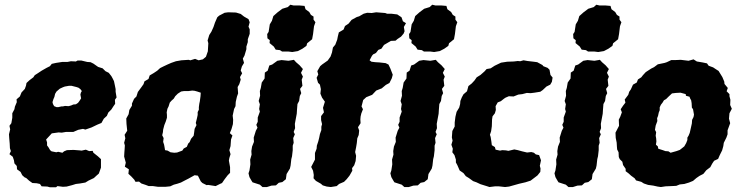

<svg xmlns="http://www.w3.org/2000/svg" viewBox="-20 -771 3132 812"><path d="M191 21 180 18 156 17 149 7 135 4 117 3 103 -7 91 -18 84 -21 74 -30 67 -44 52 -55 51 -69 41 -80 39 -93 34 -108 20 -119 26 -132 22 -144 21 -164 19 -187 18 -203 23 -224 20 -239 28 -250 32 -273V-292L41 -309L43 -320L51 -339L50 -351L64 -363L71 -380L85 -395L90 -409L92 -420L105 -432L121 -444L127 -453L141 -462L156 -472L177 -484L191 -491L199 -501L217 -505L243 -509H265L280 -512L301 -511L308 -515H324L349 -509L363 -508L375 -502L385 -495L395 -488L414 -482L426 -470L440 -463L451 -449L456 -440L462 -428L466 -409L469 -394V-383L473 -359L466 -349L467 -332L460 -322L451 -308L438 -295L432 -281L419 -269L409 -251L392 -244L367 -232L341 -223L331 -226L311 -222L290 -213H275H259L241 -210L228 -211L199 -207L188 -195L175 -181L179 -169V-156L185 -148L192 -136L198 -131L218 -127L226 -129L244 -125L251 -131L263 -136L291 -137L317 -135L325 -134L343 -138L357 -132L372 -133L375 -125L394 -110L407 -98V-84V-62L398 -37L390 -30L377 -18L354 -7L341 1L318 5L301 7L285 12L262 18L246 19L223 16L217 21ZM219 -318H227L240 -321H246L255 -323L270 -322L281 -325L290 -329L301 -330L310 -336L316 -344L323 -355L320 -371L322 -379L326 -386L320 -394L312 -400L303 -403L295 -405L283 -408H271L254 -405L246 -402L233 -396L226 -390L219 -384L213 -374L210 -361L206 -352L202 -339L204 -331L209 -322Z M627 16H609L596 11L578 5L568 -3L553 -2L548 -11L535 -25L523 -36L525 -55L508 -66L512 -83L505 -109L506 -127L507 -139L508 -156L505 -167L510 -186L507 -201L518 -218L515 -247L514 -270L524 -288L527 -306L538 -324V-333L547 -353L557 -363L563 -382L577 -401L587 -415L591 -427L608 -437L613 -452L630 -462L645 -472L657 -483L671 -490L688 -498L704 -505L724 -512L747 -516L778 -518L785 -516L805 -522L820 -516L838 -520L851 -531L859 -554L860 -571L861 -588L858 -600L865 -623L874 -637L883 -657L889 -675L899 -698L907 -705L930 -717L945 -719L978 -718L998 -712L1012 -701L1031 -690L1036 -677L1031 -658L1036 -647V-628L1028 -605V-593L1022 -574V-563L1014 -536L1007 -523L1012 -505L1003 -490L998 -473L1004 -461L995 -445L998 -434L992 -415L985 -403L987 -376L982 -362L977 -340L976 -322L970 -310L964 -282L966 -264L965 -246L959 -225L952 -208L963 -198L957 -181L955 -153L950 -136L955 -119L950 -103L948 -92L953 -64V-40L943 -30L930 -13L919 3L910 7L892 16L860 11L854 12L836 3L829 -4L817 -28L803 -30L776 -15L766 -10L745 1L730 6L715 10L700 17L680 19H648ZM717 -125 729 -126 751 -134 757 -143 770 -150 776 -164 782 -170 788 -184 799 -197 801 -210 803 -226 811 -242 808 -251 813 -271 816 -285V-297L821 -307V-318L823 -333L825 -342L828 -364L829 -379L814 -384L803 -387L793 -388L778 -386H759L746 -384L732 -375L721 -364L715 -354L705 -345L698 -337L693 -321L688 -311L685 -296L686 -285V-273L681 -257L675 -242L670 -223L669 -212L666 -199L672 -187L670 -171L674 -159L676 -148L678 -136L689 -134L701 -127Z M1173 -553 1164 -559 1146 -561 1138 -574 1120 -589 1121 -601 1111 -609 1110 -627 1116 -636 1121 -668 1130 -683 1136 -703 1154 -719 1174 -734 1197 -741 1208 -751 1221 -748H1245L1268 -746L1272 -732L1288 -720L1295 -708L1306 -701V-688L1314 -677L1308 -660L1304 -627L1300 -605L1279 -588L1276 -577L1259 -565L1240 -555L1216 -551L1200 -553ZM1109 20H1090L1079 10L1048 0L1043 -8L1035 -22L1031 -38L1035 -50L1039 -76L1038 -96L1044 -117L1043 -132L1046 -151L1054 -171L1053 -189L1062 -218L1069 -231L1064 -243L1070 -256V-274L1079 -299L1076 -310L1079 -330L1074 -344L1080 -366L1079 -386L1083 -399L1087 -422L1099 -439L1100 -464L1112 -472L1119 -494L1131 -498L1153 -514L1171 -517L1200 -514L1223 -518L1232 -508L1247 -495L1261 -479L1253 -463L1261 -447L1256 -434L1259 -408L1249 -395L1254 -377L1248 -365L1245 -344L1238 -331L1236 -306L1235 -290L1232 -274L1229 -258L1227 -247L1228 -229L1222 -213L1227 -203L1220 -187L1222 -167L1218 -155V-136L1215 -110L1212 -98L1209 -71L1206 -58L1192 -35L1189 -13L1174 -1L1159 2L1147 13L1128 14Z M1379 20 1362 18 1345 13 1337 6 1316 -6 1306 -17 1307 -31 1304 -49 1296 -65 1312 -96V-109V-124L1319 -142L1320 -155L1326 -173L1330 -189L1333 -204L1339 -221V-235L1342 -246L1338 -263V-280L1350 -296L1346 -315L1354 -341L1342 -358L1335 -375L1337 -394L1333 -413L1325 -421L1319 -442L1326 -456L1322 -470L1334 -491L1342 -498L1366 -515L1378 -532L1384 -549L1388 -570L1398 -582L1406 -603L1409 -618L1413 -634L1433 -646L1439 -661L1454 -671L1467 -687L1489 -699L1499 -702L1518 -713L1533 -717L1552 -716L1571 -719L1609 -716L1617 -713H1635L1660 -710L1678 -698L1684 -681L1697 -673L1688 -657L1691 -639L1687 -629L1676 -616L1661 -606L1653 -599L1633 -598L1616 -588L1604 -581L1593 -565L1580 -560L1570 -547L1558 -541L1553 -535L1543 -516L1551 -510L1567 -508L1584 -507L1611 -504L1623 -498L1631 -481L1641 -455L1637 -440L1627 -420L1612 -412L1594 -397L1591 -396L1571 -388L1554 -370L1529 -360L1516 -348L1509 -321L1515 -309L1508 -291L1505 -278L1504 -266L1505 -250L1494 -233L1499 -219L1497 -200L1491 -186L1489 -166L1486 -148L1482 -128L1486 -112L1484 -90L1478 -72L1469 -60L1470 -49L1458 -28L1446 -13L1435 -2L1414 7L1404 16Z M1773 -553 1764 -559 1746 -561 1738 -574 1720 -589 1721 -601 1711 -609 1710 -627 1716 -636 1721 -668 1730 -683 1736 -703 1754 -719 1774 -734 1797 -741 1808 -751 1821 -748H1845L1868 -746L1872 -732L1888 -720L1895 -708L1906 -701V-688L1914 -677L1908 -660L1904 -627L1900 -605L1879 -588L1876 -577L1859 -565L1840 -555L1816 -551L1800 -553ZM1709 20H1690L1679 10L1648 0L1643 -8L1635 -22L1631 -38L1635 -50L1639 -76L1638 -96L1644 -117L1643 -132L1646 -151L1654 -171L1653 -189L1662 -218L1669 -231L1664 -243L1670 -256V-274L1679 -299L1676 -310L1679 -330L1674 -344L1680 -366L1679 -386L1683 -399L1687 -422L1699 -439L1700 -464L1712 -472L1719 -494L1731 -498L1753 -514L1771 -517L1800 -514L1823 -518L1832 -508L1847 -495L1861 -479L1853 -463L1861 -447L1856 -434L1859 -408L1849 -395L1854 -377L1848 -365L1845 -344L1838 -331L1836 -306L1835 -290L1832 -274L1829 -258L1827 -247L1828 -229L1822 -213L1827 -203L1820 -187L1822 -167L1818 -155V-136L1815 -110L1812 -98L1809 -71L1806 -58L1792 -35L1789 -13L1774 -1L1759 2L1747 13L1728 14Z M2050 20 2041 17 2012 8 1995 0 1981 -5 1963 -18 1950 -26 1940 -39 1924 -50 1914 -73 1908 -84V-96L1902 -115L1893 -127L1895 -142L1889 -159L1894 -176L1891 -190L1893 -217L1903 -236V-253L1906 -277L1911 -298L1922 -316L1926 -331L1927 -344L1933 -359L1940 -372L1955 -385L1961 -407L1975 -418L1987 -431L1996 -444L2012 -454L2029 -469L2038 -479L2055 -482L2072 -493L2099 -506L2125 -510L2153 -511L2170 -513L2180 -512L2194 -516L2211 -513L2237 -510L2252 -508L2274 -496L2278 -491L2296 -484L2304 -476L2308 -454L2317 -443L2314 -425L2307 -413L2291 -405L2275 -390L2265 -383L2240 -379L2224 -377L2208 -378L2189 -373L2172 -371L2152 -363L2132 -364L2118 -358L2112 -354L2098 -343L2085 -338L2076 -322L2077 -306L2073 -292L2063 -279L2061 -266L2060 -237L2057 -216L2052 -201L2055 -192L2058 -173L2060 -157L2073 -149L2076 -138L2095 -134L2104 -136L2120 -135L2130 -133L2155 -139L2170 -136L2188 -131L2209 -126L2227 -128L2238 -125L2246 -118L2260 -115L2268 -93L2263 -70L2266 -58L2265 -44L2253 -29L2224 -7L2202 0L2176 6L2151 13L2133 18L2116 20L2089 17H2074Z M2467 -553 2458 -559 2440 -561 2432 -574 2414 -589 2415 -601 2405 -609 2404 -627 2410 -636 2415 -668 2424 -683 2430 -703 2448 -719 2468 -734 2491 -741 2502 -751 2515 -748H2539L2562 -746L2566 -732L2582 -720L2589 -708L2600 -701V-688L2608 -677L2602 -660L2598 -627L2594 -605L2573 -588L2570 -577L2553 -565L2534 -555L2510 -551L2494 -553ZM2403 20H2384L2373 10L2342 0L2337 -8L2329 -22L2325 -38L2329 -50L2333 -76L2332 -96L2338 -117L2337 -132L2340 -151L2348 -171L2347 -189L2356 -218L2363 -231L2358 -243L2364 -256V-274L2373 -299L2370 -310L2373 -330L2368 -344L2374 -366L2373 -386L2377 -399L2381 -422L2393 -439L2394 -464L2406 -472L2413 -494L2425 -498L2447 -514L2465 -517L2494 -514L2517 -518L2526 -508L2541 -495L2555 -479L2547 -463L2555 -447L2550 -434L2553 -408L2543 -395L2548 -377L2542 -365L2539 -344L2532 -331L2530 -306L2529 -290L2526 -274L2523 -258L2521 -247L2522 -229L2516 -213L2521 -203L2514 -187L2516 -167L2512 -155V-136L2509 -110L2506 -98L2503 -71L2500 -58L2486 -35L2483 -13L2468 -1L2453 2L2441 13L2422 14Z M2775 20 2761 18 2743 14 2721 11 2703 5 2692 -2 2670 -8 2664 -17 2649 -28 2638 -38 2626 -47V-57L2615 -73L2612 -87L2601 -98L2597 -107L2596 -127L2590 -139L2589 -151L2588 -168L2584 -188L2583 -210L2598 -239L2597 -265L2603 -277L2610 -296L2605 -309L2615 -324L2625 -337L2622 -350L2637 -370L2641 -383L2648 -393L2657 -413L2673 -422L2678 -435L2692 -444L2699 -453L2711 -466L2734 -481L2746 -487L2762 -499L2791 -505L2800 -508L2819 -517H2837L2859 -518L2892 -514L2913 -520L2927 -511L2951 -507L2970 -503L2977 -493L2996 -486L3008 -478L3019 -471L3027 -458L3035 -445L3043 -426L3044 -416L3058 -399L3053 -385L3065 -373V-364L3069 -349L3068 -327L3075 -311L3065 -292L3063 -269L3068 -250L3057 -220V-203L3052 -189L3041 -167L3039 -153L3034 -135L3024 -115L3017 -99L3000 -91L2992 -79L2984 -64L2967 -51L2955 -36L2938 -27L2925 -18L2911 -6L2894 1L2874 7L2855 9L2840 15L2820 16L2795 17ZM2816 -125 2841 -132 2855 -137 2864 -144 2874 -152 2882 -166 2887 -179V-189L2892 -197L2897 -209L2900 -222L2902 -231L2906 -249L2907 -264L2913 -276L2915 -286L2911 -309L2906 -316L2905 -335L2903 -347L2899 -354L2896 -362L2881 -366L2880 -373L2858 -379L2839 -378L2822 -376L2807 -362L2797 -352L2788 -347L2782 -337L2775 -328L2770 -317V-305L2766 -295L2763 -281L2759 -271L2760 -259L2753 -240L2750 -222L2755 -212L2753 -197L2755 -186L2756 -173L2754 -159L2762 -152L2764 -142L2783 -136L2794 -132L2807 -131Z"/></svg>

Font: Winky Rough
Style: Bold Italic
Weight: 700
Italic angle: -8.97852°
Designer: Simon Atzbach
Foundry: typofactur
Version: Version 1.206; ttfautohint (v1.8.4.7-5d5b)